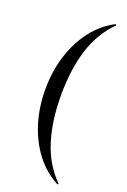

<svg xmlns="http://www.w3.org/2000/svg" viewBox="-160 -778 630 949"><g transform="rotate(20 154.5 -303.5)"><path d="M58 -304Q58 -398 83.5 -480Q109 -562 157 -625.5Q205 -689 274 -725Q276 -726 278 -723.5Q280 -721 278 -719Q206 -647 173.5 -543Q141 -439 141 -304Q141 -169 173.5 -65Q206 39 278 111Q280 112 278 115Q276 118 274 117Q205 80 157 17Q109 -46 83.5 -128.5Q58 -211 58 -304Z"/></g></svg>

Font: Cormorant Infant Light Medium
Style: Regular
Weight: 500
Version: Version 4.001